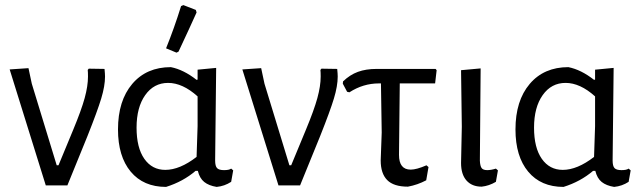

<svg xmlns="http://www.w3.org/2000/svg" viewBox="-20 -729 2531 755"><path d="M393 -428Q393 -391 378 -341.5Q363 -292 324 -194L245 0H160L18 -456L92 -461L105 -400L203 -79H210L268 -219Q300 -296 313 -343.5Q326 -391 326 -428Q326 -445 325 -454L329 -459L391 -458Q393 -438 393 -428Z M897 -59 889 -14Q863 3 832 6Q801 1 783 -13.5Q765 -28 758 -57H749Q700 -15 633 6Q544 6 494 -54Q444 -114 444 -220Q444 -333 500 -399Q556 -465 652 -465Q702 -455 753 -415L757 -416V-455L830 -462L826 -98Q826 -76 833.5 -68Q841 -60 861 -60Q881 -60 889 -66ZM753 -112 757 -233V-350Q698 -403 641 -403Q585 -403 551 -355Q517 -307 517 -227Q517 -148 547.5 -104.5Q578 -61 630 -61Q687 -61 753 -112ZM701 -709 750 -690 753 -680Q728 -624 682 -526L674 -522L633 -539Q665 -618 692 -705Z M1308 -428Q1308 -391 1293 -341.5Q1278 -292 1239 -194L1160 0H1075L933 -456L1007 -461L1020 -400L1118 -79H1125L1183 -219Q1215 -296 1228 -343.5Q1241 -391 1241 -428Q1241 -445 1240 -454L1244 -459L1306 -458Q1308 -438 1308 -428Z M1552 -401 1549 -120Q1549 -62 1595 -62Q1618 -62 1657 -79L1665 -72L1656 -20Q1622 -2 1584 5Q1528 5 1502.5 -21Q1477 -47 1477 -98L1481 -208L1478 -401H1470Q1408 -401 1354 -366L1345 -368L1328 -400L1329 -409Q1356 -435 1387.5 -446.5Q1419 -458 1461 -458H1693L1697 -453L1691 -401Z M1793 -88 1796 -231 1793 -453 1870 -460 1867 -97Q1868 -76 1874 -68Q1880 -60 1896 -60Q1911 -60 1930 -66L1938 -59L1930 -14Q1903 2 1874 5Q1836 5 1814.5 -19Q1793 -43 1793 -88Z M2460 -59 2452 -14Q2426 3 2395 6Q2364 1 2346 -13.5Q2328 -28 2321 -57H2312Q2263 -15 2196 6Q2107 6 2057 -54Q2007 -114 2007 -220Q2007 -333 2063 -399Q2119 -465 2215 -465Q2265 -455 2316 -415L2320 -416V-455L2393 -462L2389 -98Q2389 -76 2396.5 -68Q2404 -60 2424 -60Q2444 -60 2452 -66ZM2316 -112 2320 -233V-350Q2261 -403 2204 -403Q2148 -403 2114 -355Q2080 -307 2080 -227Q2080 -148 2110.5 -104.5Q2141 -61 2193 -61Q2250 -61 2316 -112Z"/></svg>

Font: Alegreya Sans
Style: Regular
Weight: 400
Designer: Juan Pablo del Peral
Foundry: Huerta Tipografica
Version: Version 2.008; ttfautohint (v1.6)